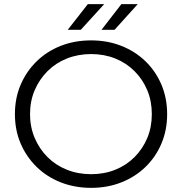

<svg xmlns="http://www.w3.org/2000/svg" viewBox="-20 -901 879 927"><path d="M125 -350Q125 -288 147.5 -235Q170 -182 209.5 -142.5Q249 -103 303 -81.5Q357 -60 420 -60Q483 -60 536.5 -81.5Q590 -103 629.5 -142.5Q669 -182 691 -234.5Q713 -287 713 -350Q713 -413 691 -465.5Q669 -518 629.5 -557.5Q590 -597 536.5 -618.5Q483 -640 420 -640Q357 -640 303 -618.5Q249 -597 209.5 -557.5Q170 -518 147.5 -465.5Q125 -413 125 -350ZM420 -706Q499 -706 566 -679.5Q633 -653 682.5 -605Q732 -557 759.5 -492Q787 -427 787 -350Q787 -273 759.5 -208Q732 -143 682.5 -95Q633 -47 566 -20.5Q499 6 420 6Q341 6 273.5 -20.5Q206 -47 156.5 -95.5Q107 -144 79.5 -208.5Q52 -273 52 -350Q52 -427 79.5 -491.5Q107 -556 156.5 -604.5Q206 -653 273 -679.5Q340 -706 420 -706ZM307 -757 404 -881H483L370 -757ZM470 -757 566 -881H645L533 -757Z"/></svg>

Font: Modern
Style: Small
Weight: 400
Designer: Julieta Ulanovsky
Foundry: Julieta Ulanovsky
Version: Version 8.000